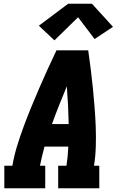

<svg xmlns="http://www.w3.org/2000/svg" viewBox="-20 -1003 640 1023"><path d="M3 0V-120H46Q55 -173 71 -225Q87 -277 106 -328.5Q125 -380 146 -431Q167 -482 189 -533Q211 -584 234 -634.5Q257 -685 281 -735H450Q457 -685 463.5 -634.5Q470 -584 475 -533Q480 -482 484 -431Q488 -380 490 -328.5Q492 -277 490.5 -224.5Q489 -172 481 -120H509V0H290V-120H334Q338 -145 340.5 -170.5Q343 -196 344 -222H217Q210 -196 204 -170.5Q198 -145 193 -120H221V0ZM346 -342Q345 -392 342.5 -442.5Q340 -493 336 -543Q315 -493 295 -442.5Q275 -392 257 -342ZM270 -788 187 -866 343 -983H470L582 -860L484 -795L396 -911Z"/></svg>

Font: Iosevka Curly Slab HvExObl
Style: Regular
Weight: 900
Width: 7
Italic angle: -9°
Monospace: yes
Designer: Belleve Invis
Foundry: Belleve Invis
Version: Version 11.1.0; ttfautohint (v1.8.3)